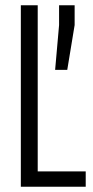

<svg xmlns="http://www.w3.org/2000/svg" viewBox="-20 -708 351 728"><path d="M59 0V-688H123V-58H305V0ZM189 -443 204 -613V-688H263V-613L235 -443Z"/></svg>

Font: Saira ExtraCondensed
Style: Regular
Weight: 400
Width: 2
Designer: Hector Gatti with collaboration of the Omnibus-Type team
Foundry: Omnibus-Type
Version: Version 1.101